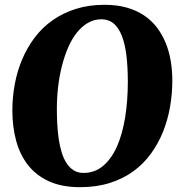

<svg xmlns="http://www.w3.org/2000/svg" viewBox="-20 -773 754 803"><path d="M31.7 -311Q31.7 -367.2 42 -421.9Q52.2 -476.6 73.2 -525.9Q94.2 -575.2 125.7 -616.7Q157.2 -658.2 200.2 -688.5Q243.2 -718.8 297.4 -735.8Q351.6 -752.9 417.5 -752.9Q469.2 -752.9 510.3 -741.2Q551.3 -729.5 582.8 -708.3Q614.3 -687 636.5 -657.7Q658.7 -628.4 673.1 -593Q687.5 -557.6 694.1 -517.8Q700.7 -478 700.7 -436Q700.7 -380.9 691.2 -326.2Q681.6 -271.5 661.9 -222.2Q642.1 -172.9 611.3 -130.4Q580.6 -87.9 537.6 -56.6Q494.6 -25.4 439.2 -7.8Q383.8 9.8 314.9 9.8Q238.8 9.8 185.1 -14.6Q131.3 -39.1 97.4 -82.3Q63.5 -125.5 47.6 -184.1Q31.7 -242.7 31.7 -311ZM329.1 -49.8Q376.5 -49.8 411.6 -79.6Q446.8 -109.4 469.5 -161.1Q492.2 -212.9 503.4 -282.2Q514.6 -351.6 514.6 -430.2Q514.6 -491.7 508.8 -540.3Q502.9 -588.9 489.7 -622.8Q476.6 -656.7 455.6 -674.6Q434.6 -692.4 404.3 -692.4Q374 -692.4 348.4 -677.7Q322.8 -663.1 302 -637.2Q281.2 -611.3 265.6 -575.7Q250 -540 239.3 -498.3Q228.5 -456.5 223.1 -410.4Q217.8 -364.3 217.8 -316.9Q217.8 -285.6 219.5 -253.7Q221.2 -221.7 225.6 -191.9Q230 -162.1 237.8 -136.2Q245.6 -110.4 258.1 -91.1Q270.5 -71.8 287.8 -60.8Q305.2 -49.8 329.1 -49.8Z"/></svg>

Font: Merriweather UltraBold
Style: Italic
Weight: 900
Italic angle: -7°
Designer: Eben Sorkin ( eben@eyebytes.com )
Foundry: Eben Sorkin ( eben@eyebytes.com )
Version: Version 1.52; ttfautohint (v1.4.1)